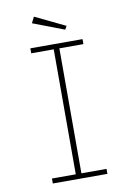

<svg xmlns="http://www.w3.org/2000/svg" viewBox="-86 -817 610 873"><g transform="rotate(-10 219.0 -381.0)"><path d="M86 0V-23H196V-600H92V-623H333V-600H222V-23H338V0ZM263 -679 119 -734 133 -762 272 -695Z"/></g></svg>

Font: Inconsolata SemiCondensed ExtraLight
Style: Regular
Weight: 200
Width: 4
Monospace: yes
Designer: Raph Levien, Cyreal, Brenton Simpson
Foundry: Raph Levien, Cyreal, Google
Version: Version 3.100; ttfautohint (v1.8.4.7-5d5b)